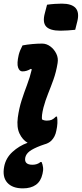

<svg xmlns="http://www.w3.org/2000/svg" viewBox="-20 -788 450 1057"><path d="M239 -762Q259 -765 281 -766.5Q303 -768 320 -768Q429 -768 406 -672L394 -624Q375 -622 353 -620.5Q331 -619 313 -619Q255 -619 234 -642Q213 -665 227 -716ZM104 -538Q130 -543 158.5 -545.5Q187 -548 212 -548Q236 -548 257 -532.5Q278 -517 290 -492.5Q302 -468 297 -440Q289 -391 274.5 -350.5Q260 -310 245 -273Q230 -236 219 -195Q213 -170 211.5 -156Q210 -142 211 -131Q221 -124 238 -124Q254 -124 264.5 -128.5Q275 -133 288 -146H294Q300 -112 290 -68Q284 -35 262 -13Q247 1 224 7Q216 10 204 14Q162 30 142.5 45Q123 60 119 80Q112 119 159 119Q185 119 203 104H209Q215 117 217 133.5Q219 150 214 169Q205 210 177.5 229.5Q150 249 106 249Q48 249 20 217.5Q-8 186 3 129Q12 82 48.5 48.5Q85 15 132 -2Q104 -18 87.5 -52.5Q71 -87 78 -141Q85 -192 99 -235.5Q113 -279 129 -321Q145 -363 155 -406L150 -409Q138 -402 127 -398.5Q116 -395 103 -395Q87 -395 79.5 -416.5Q72 -438 83 -486Q89 -510 104 -538Z"/></svg>

Font: Recursive Sn Csl St
Style: Bold Italic
Weight: 700
Italic angle: -15°
Version: Version 1.079;hotconv 1.0.112;makeotfexe 2.5.65598; ttfautoh